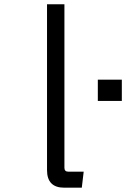

<svg xmlns="http://www.w3.org/2000/svg" viewBox="-20 -850 588 895"><path d="M199.2 -57.1V-830.1H280.3V-67.9Q280.3 -49.8 298.3 -49.8H370.1L361.3 24.9H279.3Q199.2 24.9 199.2 -57.1ZM547.9 -478.5V-379.4H436V-478.5Z"/></svg>

Font: BIZ UDGothic
Style: Regular
Weight: 400
Monospace: yes
Designer: TypeBank Co., Ltd.
Foundry: Morisawa Inc.
Version: Version 1.05